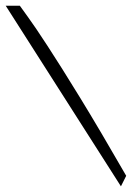

<svg xmlns="http://www.w3.org/2000/svg" viewBox="-28 -657 488 677"><path d="M42 -636.7Q45.9 -630.9 69.8 -598.1Q93.8 -565.4 139.6 -495.1Q185.5 -424.8 254.4 -312.5Q323.2 -200.2 417 -37.1L398.4 0L-7.8 -636.7Z"/></svg>

Font: Annie Use Your Telescope
Style: Regular
Weight: 400
Designer: Kimberly Geswein
Foundry: Kimberly Geswein
Version: Version 1.002 2001